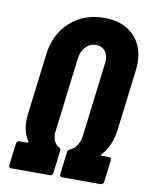

<svg xmlns="http://www.w3.org/2000/svg" viewBox="-81 -768 645 827"><g transform="rotate(10 241.5 -354.0)"><path d="M15 -12 27 -109Q28 -114 31.5 -117.5Q35 -121 40 -121H74Q77 -121 78.5 -123Q80 -125 78 -127Q54 -164 54 -214Q54 -223 56 -243L89 -510Q100 -600 160 -654Q220 -708 309 -708Q389 -708 436 -662.5Q483 -617 483 -540Q483 -530 481 -510L448 -243Q439 -171 398 -127Q395 -125 396 -123Q397 -121 400 -121H432Q437 -121 440 -117.5Q443 -114 442 -109L430 -12Q429 -7 425.5 -3.5Q422 0 417 0H248Q243 0 240 -3.5Q237 -7 238 -12L250 -111Q251 -120 261 -124Q278 -131 290 -149Q302 -167 305 -191L345 -516Q346 -520 346 -528Q346 -555 332 -571Q318 -587 294 -587Q267 -587 248.5 -567.5Q230 -548 226 -516L186 -191Q185 -187 185 -179Q185 -160 192.5 -145.5Q200 -131 212 -125Q221 -120 220 -112L208 -12Q207 -7 203.5 -3.5Q200 0 195 0H25Q20 0 17 -3.5Q14 -7 15 -12Z"/></g></svg>

Font: Barlow Condensed
Style: Bold Italic
Weight: 700
Width: 3
Italic angle: -7°
Designer: Jeremy Tribby
Foundry: Tribby Type
Version: Version 1.408